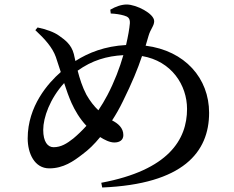

<svg xmlns="http://www.w3.org/2000/svg" viewBox="-20 -800 1040 853"><path d="M528 -555C512 -499 488 -436 457 -377C445 -354 431 -331 417 -310C398 -328 380 -351 364 -379C346 -413 334 -451 325 -486C389 -532 455 -551 528 -555ZM472 -740C494 -739 514 -736 531 -731C548 -726 558 -720 557 -697C555 -672 549 -639 540 -600C446 -595 373 -566 315 -529L308 -560C297 -603 268 -623 243 -641C220 -658 184 -670 147 -678L137 -666C180 -626 213 -589 228 -547L250 -480C194 -431 103 -329 103 -185C103 -119 133 -52 199 -52C262 -52 307 -84 347 -115C373 -134 399 -159 425 -191C444 -179 467 -167 488 -167C512 -167 528 -178 528 -200C528 -232 504 -252 478 -265C495 -291 511 -319 526 -350C567 -433 592 -494 611 -551C742 -529 811 -422 811 -316C811 -180 729 -44 430 12L434 33C794 18 909 -124 909 -299C909 -452 802 -575 627 -597L640 -641C649 -672 665 -685 665 -706C665 -740 585 -780 543 -780C520 -780 494 -771 470 -757ZM265 -431C275 -400 286 -369 298 -342C313 -309 334 -273 364 -241C344 -219 324 -200 306 -185C277 -162 251 -146 218 -146C192 -146 172 -170 172 -223C172 -278 202 -362 265 -431Z"/></svg>

Font: Noto Serif JP SemiBold
Style: Regular
Weight: 600
Designer: Ryoko NISHIZUKA 西塚涼子 (kana & ideographs); Frank Grießhammer (Latin, Greek & Cyrillic); Wenlong ZHANG 张文龙 (bopomofo); San
Foundry: Adobe
Version: Version 2.001;hotconv 1.1.0;makeotfexe 2.6.0